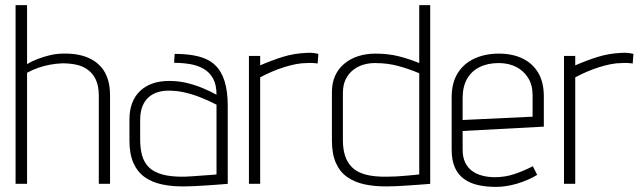

<svg xmlns="http://www.w3.org/2000/svg" viewBox="-20 -720 2523 752"><path d="M86 -469V-700H41V0H86V-435Q106 -446 128.5 -454Q151 -462 175 -466.5Q199 -471 224 -472Q254 -472 279.5 -466.5Q305 -461 325 -446Q345 -431 356 -406.5Q367 -382 367 -344V0H411V-346Q411 -383 402 -410.5Q393 -438 376.5 -457Q360 -476 337.5 -488Q315 -500 287 -505.5Q259 -511 227 -510Q202 -510 176.5 -504Q151 -498 127.5 -489Q104 -480 86 -469Z M828 -349Q803 -363 772.5 -375.5Q742 -388 710 -395.5Q678 -403 643 -403Q606 -403 577.5 -393Q549 -383 528.5 -363.5Q508 -344 497.5 -316Q487 -288 487 -252V-169Q487 -117 502.5 -82Q518 -47 546.5 -26.5Q575 -6 615.5 2.5Q656 11 706 10Q720 10 741 9Q762 8 785 6.5Q808 5 828 3.5Q848 2 860.5 1Q873 0 872 0V-304Q872 -363 859.5 -402.5Q847 -442 822 -465.5Q797 -489 757.5 -499Q718 -509 664 -509L662 -474Q694 -474 724 -469Q754 -464 777.5 -450.5Q801 -437 814.5 -412.5Q828 -388 828 -349ZM828 -310V-37Q828 -37 821 -36Q814 -35 801.5 -34.5Q789 -34 773 -32.5Q757 -31 739 -30Q721 -29 704 -28Q651 -27 616.5 -36.5Q582 -46 563 -65Q544 -84 536.5 -111.5Q529 -139 529 -172V-250Q529 -282 538 -304Q547 -326 562.5 -339.5Q578 -353 598 -359Q618 -365 640 -365Q673 -365 705 -357.5Q737 -350 768 -337.5Q799 -325 828 -310Z M1224 -471 1227 -509Q1224 -510 1211 -512Q1198 -514 1182 -513Q1132 -511 1088.5 -497.5Q1045 -484 999 -464V-501H955V0H999V-417Q1021 -429 1044.5 -439Q1068 -449 1091.5 -456.5Q1115 -464 1137.5 -468.5Q1160 -473 1181 -473Q1196 -474 1208.5 -473Q1221 -472 1224 -471Z M1665 0V-700H1622V-473Q1586 -488 1544 -499Q1502 -510 1451 -510Q1414 -510 1383 -500Q1352 -490 1328.5 -470.5Q1305 -451 1292.5 -423Q1280 -395 1280 -359V-169Q1280 -117 1295.5 -82Q1311 -47 1340 -26.5Q1369 -6 1410 2.5Q1451 11 1501 10Q1514 10 1534.5 9Q1555 8 1578 6.5Q1601 5 1621 3.5Q1641 2 1653.5 1Q1666 0 1665 0ZM1622 -433V-37Q1622 -37 1614.5 -36Q1607 -35 1594.5 -34Q1582 -33 1566 -31.5Q1550 -30 1532.5 -29Q1515 -28 1498 -28Q1445 -27 1411 -36.5Q1377 -46 1358 -65.5Q1339 -85 1331 -111.5Q1323 -138 1323 -171V-355Q1323 -388 1334.5 -410.5Q1346 -433 1364.5 -447Q1383 -461 1404.5 -467Q1426 -473 1448 -473Q1498 -473 1540 -461.5Q1582 -450 1622 -433Z M1792 -134V-207L2110 -224V-342Q2110 -398 2088 -435Q2066 -472 2026.5 -491Q1987 -510 1934 -510Q1881 -510 1839 -491Q1797 -472 1773 -434Q1749 -396 1749 -339V-134Q1749 -92 1761.5 -64Q1774 -36 1797.5 -19Q1821 -2 1853 5Q1885 12 1922 12Q1962 12 2004.5 -0.5Q2047 -13 2084 -35L2067 -69Q2028 -49 1992.5 -37.5Q1957 -26 1918 -26Q1892 -26 1869 -32Q1846 -38 1829 -50.5Q1812 -63 1802 -83.5Q1792 -104 1792 -134ZM2066 -347V-263L1792 -250V-336Q1792 -380 1809 -410.5Q1826 -441 1858 -457Q1890 -473 1933 -473Q1972 -473 2001.5 -458Q2031 -443 2048.5 -415Q2066 -387 2066 -347Z M2458 -471 2461 -509Q2458 -510 2445 -512Q2432 -514 2416 -513Q2366 -511 2322.5 -497.5Q2279 -484 2233 -464V-501H2189V0H2233V-417Q2255 -429 2278.5 -439Q2302 -449 2325.5 -456.5Q2349 -464 2371.5 -468.5Q2394 -473 2415 -473Q2430 -474 2442.5 -473Q2455 -472 2458 -471Z"/></svg>

Font: Advent Pro Light
Style: Regular
Weight: 300
Version: Version 3.000